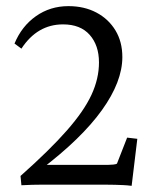

<svg xmlns="http://www.w3.org/2000/svg" viewBox="-20 -602 508 626"><path d="M49.8 2 46.9 -28.3Q142.6 -113.3 198.2 -176.8Q253.9 -240.2 278.3 -293Q302.7 -345.7 302.7 -398.4Q302.7 -454.1 272.5 -488.3Q242.2 -522.5 185.5 -522.5Q101.6 -522.5 49.8 -443.4L27.3 -460Q50.8 -516.6 97.2 -549.3Q143.6 -582 203.1 -582Q254.9 -582 294.4 -561Q334 -540 356.4 -502.9Q378.9 -465.8 378.9 -416Q378.9 -335.9 312.5 -243.2Q246.1 -150.4 112.3 -48.8L117.2 -64.5H333Q339.8 -64.5 349.1 -65.4Q358.4 -66.4 361.3 -68.4L394.5 -153.3L427.7 -149.4L409.2 3.9Q394.5 2 381.8 1.5Q369.1 1 354.5 0.5Q339.8 0 317.4 0H122.1Q103.5 0 85.4 0.5Q67.4 1 49.8 2Z"/></svg>

Font: Crimson Pro ExtraLight Light
Style: Regular
Weight: 300
Version: Version 1.002